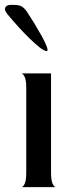

<svg xmlns="http://www.w3.org/2000/svg" viewBox="-42 -770 290 790"><path d="M46 0Q53 0 59.5 -14Q66 -28 66 -60V-408Q66 -440 59.5 -453.5Q53 -467 46 -468H168V-60Q168 -28 174.5 -14Q181 0 188 0ZM150 -560Q140 -560 121 -575Q102 -590 78.5 -613Q55 -636 31.5 -662Q8 -688 -10 -710Q-26 -729 -20 -739.5Q-14 -750 3 -750H13Q38 -750 49 -742.5Q60 -735 70 -720Q82 -702 98.5 -675Q115 -648 129.5 -622Q144 -596 150.5 -578Q157 -560 150 -560Z"/></svg>

Font: Red Rose
Style: Regular
Weight: 400
Designer: Jaikishan Patel
Version: Version 2.000; ttfautohint (v1.8.3)